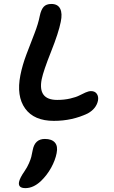

<svg xmlns="http://www.w3.org/2000/svg" viewBox="-20 -675 580 980"><path d="M254.9 -58.1Q153.8 -58.1 108.4 -121.1Q63 -184.1 84 -291Q94.2 -342.8 115.2 -398.2Q136.2 -453.6 155.8 -503.7Q175.3 -553.7 183.1 -594.2Q189.5 -625 202.6 -639.9Q215.8 -654.8 242.2 -654.8Q274.9 -654.8 287.1 -630.6Q299.3 -606.4 290 -563Q279.3 -508.3 240.5 -410.9Q201.7 -313.5 192.9 -271Q171.9 -165 272 -165Q308.1 -165 338.4 -172.1Q368.7 -179.2 384.5 -187.5Q400.4 -195.8 416.5 -202.9Q432.6 -210 444.8 -210Q464.8 -210 474.4 -195.8Q483.9 -181.6 480 -161.1Q471.2 -120.1 428.2 -96.2Q349.1 -58.1 254.9 -58.1ZM109.9 285.2Q89.8 285.2 82 277.1Q74.2 269 77.1 253.9Q81.5 232.9 105 199.2Q119.1 178.7 127.9 158.2Q136.7 137.7 139.6 126Q142.6 114.3 147 90.8Q157.7 34.2 209 34.2Q244.1 34.2 260.3 52.7Q276.4 71.3 269 106.9Q262.2 142.6 241 181.2Q219.7 219.7 188 250Q149.9 285.2 109.9 285.2Z"/></svg>

Font: Shantell Sans Irregular Bouncy
Style: Italic
Weight: 500
Italic angle: -11.31°
Designer: Stephen Nixon, Anya Danilova, Shantell Martin
Foundry: Arrow Type
Version: Version 1.006;[9816181b4]